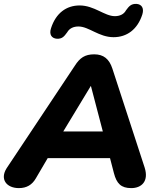

<svg xmlns="http://www.w3.org/2000/svg" viewBox="-32 -957 812 986"><path d="M65 9C105 9 133 -8 152 -41L213 -145H533L553 -68C567 -14 590 9 642 9C695 9 733 -26 711 -96L545 -605C529 -654 500 -678 452 -678C404 -678 378 -660 352 -619L2 -93C-34 -36 2 9 65 9ZM434 -515H435L496 -282H293ZM260 -758C287 -757 297 -769 313 -791C325 -812 346 -821 371 -821C424 -821 476 -766 551 -766C619 -766 674 -805 699 -883C709 -916 695 -935 669 -937C642 -938 631 -926 615 -904C604 -883 582 -874 558 -874C505 -874 452 -929 377 -929C309 -929 255 -890 230 -812C219 -779 234 -760 260 -758Z"/></svg>

Font: SN Pro Heavy
Style: Italic
Weight: 800
Italic angle: -9°
Designer: Tobias Whetton
Foundry: Supernotes
Version: Version 1.001;Glyphs 3.2 (3249)